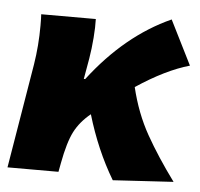

<svg xmlns="http://www.w3.org/2000/svg" viewBox="-46 -623 711 683"><g transform="rotate(5 309.5 -281.0)"><path d="M77 -513Q77 -541 76 -553H271Q272 -525 269 -486Q266 -447 260 -411L247 -337H252Q378 -502 540 -575L619 -417Q534 -393 430 -324Q452 -232 494 -157.5Q536 -83 597 0L381 13Q320 -89 283 -214Q245 -183 225.5 -145Q206 -107 192 -32L186 0H4L66 -373Q77 -441 77 -513Z"/></g></svg>

Font: Nebula Sans Black
Style: Regular
Weight: 900
Italic angle: -9°
Designer: Paul D. Hunt for Adobe (as Source Sans)
Foundry: Nebula Entertainment & Broadcasting LLC
Version: Version 1.010